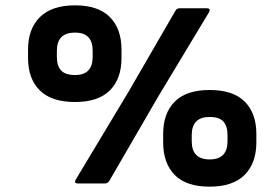

<svg xmlns="http://www.w3.org/2000/svg" viewBox="-20 -687 1023 719"><path d="M261 -305Q173 -305 129 -348.5Q85 -392 85 -470V-501Q85 -579 129.5 -623Q174 -667 261 -667Q348 -667 391.5 -623Q435 -579 435 -501V-470Q435 -392 391.5 -348.5Q348 -305 261 -305ZM272 0Q255 0 264 -15L464 -348L637 -647Q642 -656 652 -656H754Q771 -656 762 -640L574 -328L389 -9Q383 0 373 0ZM261 -406Q327 -406 327 -474V-497Q327 -565 261 -565Q193 -565 193 -497V-474Q193 -440 209 -423Q225 -406 261 -406ZM765 12Q677 12 634 -32Q591 -76 591 -154V-185Q591 -263 634.5 -306.5Q678 -350 765 -350Q853 -350 896.5 -306.5Q940 -263 940 -185V-154Q940 -76 896 -32Q852 12 765 12ZM765 -90Q832 -90 832 -158V-181Q832 -215 816.5 -232Q801 -249 765 -249Q698 -249 698 -181V-158Q698 -90 765 -90Z"/></svg>

Font: Sofia Sans ExtraBold
Style: Italic
Weight: 800
Italic angle: -9°
Designer: Botio Nikoltchev, Ani Petrova
Foundry: lettersoup
Version: Version 4.100; ttfautohint (v1.8.4.7-5d5b)